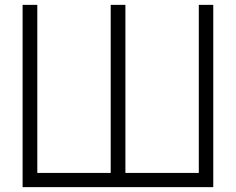

<svg xmlns="http://www.w3.org/2000/svg" viewBox="-20 -770 970 790"><path d="M857.5 -750V0H73V-750H133.5V-58.5H435.5V-750H496V-58.5H798V-750Z"/></svg>

Font: Russisch Sans Light
Style: Regular
Weight: 300
Designer: Michael Sharanda (font) & Cristiano Sobral (main changes)
Foundry: Michael Sharanda
Version: Version 2.00;September 8, 2020;FontCreator 13.0.0.2681 64-bi